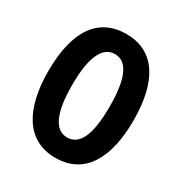

<svg xmlns="http://www.w3.org/2000/svg" viewBox="-171 -851 936 988"><g transform="rotate(30 296.5 -357.5)"><path d="M550 -358C550 -585 469 -725 297 -725C131 -725 43 -599 43 -359C43 -133 126 10 297 10C469 10 550 -131 550 -358ZM185 -358C185 -522 223 -606 297 -606C371 -606 408 -525 408 -358C408 -190 371 -111 297 -111C223 -111 185 -194 185 -358Z"/></g></svg>

Font: Noto Sans Myanmar UI ExtraCondensed
Style: Bold
Weight: 700
Width: 2
Designer: Monotype Design Team
Foundry: Monotype Imaging Inc.
Version: Version 2.103